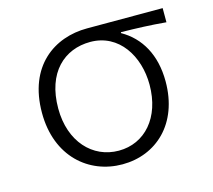

<svg xmlns="http://www.w3.org/2000/svg" viewBox="-87 -667 874 787"><g transform="rotate(-15 350.0 -274.0)"><path d="M76 -275C76 -89 199 14 341 14C484 14 599 -89 599 -269C599 -382 552 -463 474 -507V-511C541 -510 598 -508 665 -502V-562H344C205 -562 76 -474 76 -275ZM532 -273C532 -133 451 -44 341 -44C230 -44 145 -134 145 -275C145 -428 232 -505 342 -505C464 -505 532 -394 532 -273Z"/></g></svg>

Font: Kawkab Mono Light
Style: Regular
Weight: 300
Monospace: yes
Designer: Abdullah Arif
Foundry: Abdullah Arif
Version: Version 1.000;PS 000.500;hotconv 1.0.88;makeotf.lib2.5.64775